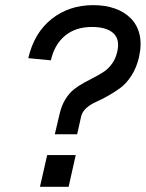

<svg xmlns="http://www.w3.org/2000/svg" viewBox="-20 -719 561 739"><path d="M190.9 -202.1 209.5 -280.8Q216.8 -312.5 231.4 -336.4Q246.1 -360.4 263.9 -374.5Q281.7 -388.7 302.2 -399.9Q322.8 -411.1 342.8 -421.4Q362.8 -431.6 380.4 -443.4Q397.9 -455.1 411.6 -474.4Q425.3 -493.7 431.2 -519.5Q442.4 -567.4 416.3 -591.3Q390.1 -615.2 334 -615.2Q270.5 -615.2 230 -581.3Q189.5 -547.4 175.8 -486.8L88.9 -495.1Q111.3 -592.3 178.5 -645.8Q245.6 -699.2 338.9 -699.2Q384.8 -699.2 421.9 -686.3Q459 -673.3 483.9 -647.9Q508.8 -622.6 517.3 -585.2Q525.9 -547.9 515.1 -499.5Q505.9 -459 486.1 -428.2Q466.3 -397.5 443.6 -380.9Q420.9 -364.3 395.8 -350.1Q370.6 -335.9 349.6 -326.7Q328.6 -317.4 312.7 -303.5Q296.9 -289.6 292.5 -271.5L276.9 -202.1ZM133.8 0 161.6 -122.1H271.5L244.1 0Z"/></svg>

Font: HK Grotesk SmBold Legacy Italic
Style: Regular
Weight: 600
Italic angle: -13°
Designer: Alfredo Marco Pradil
Foundry: Hanken Design Co.
Version: Version 2.022;PS 002.022;hotconv 1.0.88;makeotf.lib2.5.64775